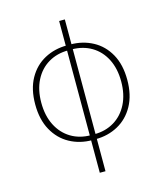

<svg xmlns="http://www.w3.org/2000/svg" viewBox="-118 -707 835 975"><g transform="rotate(-15 300.0 -219.0)"><path d="M291 10Q226 10 173 -19Q120 -48 89 -104Q58 -160 58 -240Q58 -320 89 -375.5Q120 -431 173 -459.5Q226 -488 291 -488V-462Q232 -462 186.5 -435Q141 -408 115.5 -358Q90 -308 90 -240Q90 -172 115.5 -121.5Q141 -71 186.5 -43.5Q232 -16 291 -16ZM309 10V-16Q368 -16 413.5 -43.5Q459 -71 484.5 -121.5Q510 -172 510 -240Q510 -308 484.5 -358Q459 -408 413.5 -435Q368 -462 309 -462V-488Q374 -488 427 -459.5Q480 -431 511 -375.5Q542 -320 542 -240Q542 -160 511 -104Q480 -48 427 -19Q374 10 309 10ZM285 180V-618H315V180Z"/></g></svg>

Font: Source Code Pro ExtraLight
Style: Regular
Weight: 200
Monospace: yes
Designer: Paul D. Hunt, Teo Tuominen
Foundry: Adobe
Version: Version 1.026;hotconv 1.1.0;makeotfexe 2.6.0